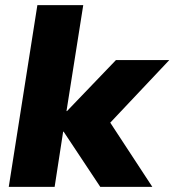

<svg xmlns="http://www.w3.org/2000/svg" viewBox="-20 -725 677 745"><path d="M14 0 125 -705H303L238 -294H240L430 -492H637L387 -227L381 -290L571 0H369L227 -214H225L192 0Z"/></svg>

Font: Nunito Sans 12pt Black
Style: Italic
Weight: 900
Italic angle: -9°
Designer: Vernon Adams
Foundry: Vernon Adams
Version: Version 3.101;gftools[0.9.27]